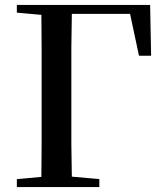

<svg xmlns="http://www.w3.org/2000/svg" viewBox="-20 -755 666 775"><path d="M48 0V-32L147 -41Q148 -105 148 -169Q148 -254 148 -336V-393Q148 -479 148 -565Q148 -630 147 -695L48 -704V-735H586L590 -530H541L505 -699H270Q269 -633 268 -565Q268 -479 268 -393V-336Q268 -255 268 -170Q269 -106 270 -42L381 -32V0Z"/></svg>

Font: Early Summer Mincho SemiBold
Style: Regular
Weight: 600
Designer: GuiWonder
Version: Version 1.002